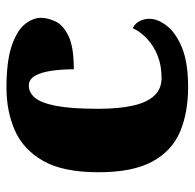

<svg xmlns="http://www.w3.org/2000/svg" viewBox="-24 -567 601 593"><g transform="rotate(-90 276.5 -270.5)"><path d="M304 10Q225 10 166 -15Q107 -40 74 -100.5Q41 -161 41 -267Q41 -376 76 -437.5Q111 -499 170 -525Q229 -551 302 -551Q384 -551 431 -535Q478 -519 498 -494.5Q518 -470 518 -444Q518 -424 507 -400Q496 -376 462 -359.5Q428 -343 359 -343Q359 -380 354.5 -411.5Q350 -443 339 -462.5Q328 -482 309 -482Q287 -482 271 -463Q255 -444 246 -397.5Q237 -351 237 -268Q237 -203 247 -159.5Q257 -116 278 -94Q299 -72 332 -72Q370 -72 400.5 -84Q431 -96 453 -116.5Q475 -137 486 -161Q502 -153 508.5 -138.5Q515 -124 515 -110Q515 -84 493.5 -56Q472 -28 426 -9Q380 10 304 10Z"/></g></svg>

Font: Noto Serif Armenian Black
Style: Regular
Weight: 900
Version: Version 2.007